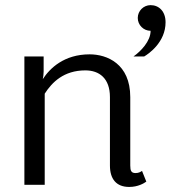

<svg xmlns="http://www.w3.org/2000/svg" viewBox="-20 -720 723 748"><path d="M566.7 -700C539.2 -700 516.7 -677.5 516.7 -650C516.7 -622.5 539.2 -600 566.7 -600C566.7 -559.2 528.3 -520 500 -500H541.7C560 -510.8 625 -555.8 625 -633.3C625 -675.8 599.2 -700 566.7 -700ZM550 -12.5 533.3 -54.2C528.3 -50.8 520.8 -45.8 508.3 -45.8C491.7 -45.8 487.5 -54.2 487.5 -75V-341.7C487.5 -471.7 396.7 -508.3 329.2 -508.3C230 -508.3 174.2 -454.2 146.7 -411.7C148.3 -420 150 -430 150 -441.7V-500H75V0H154.2V-355C182.5 -399.2 228.3 -445.8 312.5 -445.8C366.7 -445.8 408.3 -415 408.3 -341.7V-75C408.3 -23.3 432.5 8.3 483.3 8.3C517.5 8.3 540.8 -5.8 550 -12.5Z"/></svg>

Font: BoonHome
Style: Book
Weight: 400
Designer: Sungsit Sawaiwan
Foundry: Sungsit Sawaiwan
Version: Version 0.2